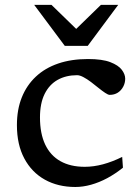

<svg xmlns="http://www.w3.org/2000/svg" viewBox="-20 -736 554 766"><path d="M331 -500.5Q388 -500.5 420.2 -488Q452.5 -475.5 466 -457.5Q479.5 -439.5 479.5 -422Q479.5 -405 471.5 -390Q463.5 -375 449.8 -366.2Q436 -357.5 417.5 -357.5Q411.5 -357.5 399.5 -365.5Q387.5 -373.5 373 -385.2Q358.5 -397 343 -408.8Q327.5 -420.5 313 -428.2Q298.5 -436 287.5 -436Q243.5 -436 210.2 -417.5Q177 -399 158.2 -361.5Q139.5 -324 139.5 -267.5Q139.5 -203.5 160.2 -159.5Q181 -115.5 221 -93Q261 -70.5 318 -70.5Q353.5 -70.5 390.8 -80.5Q428 -90.5 467.5 -110L470.5 -67Q440 -42.5 407.8 -25.2Q375.5 -8 343.2 1Q311 10 280.5 10Q211.5 10 159 -19.2Q106.5 -48.5 77 -103.8Q47.5 -159 47.5 -237Q47.5 -299 67 -347.5Q86.5 -396 123 -430.2Q159.5 -464.5 212 -482.5Q264.5 -500.5 331 -500.5ZM296 -609H272L382.5 -716.5H451.5L330 -553H238.5L116.5 -716.5H185.5Z"/></svg>

Font: Newsreader 9pt
Style: Regular
Weight: 400
Designer: Hugues Gentile
Foundry: Production Type
Version: Version 1.003